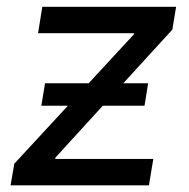

<svg xmlns="http://www.w3.org/2000/svg" viewBox="-20 -556 568 576"><path d="M11.7 0 22.9 -64.9 381.3 -452.6 381.8 -456.5H94.2L106.9 -535.6H508.3L497.1 -467.3L146.5 -83.5L145.5 -79.1H439.9L426.8 0ZM104 -238.8 115.2 -306.2H424.3L413.6 -238.8Z"/></svg>

Font: Inter 20pt
Style: Italic
Weight: 400
Italic angle: -9.3988°
Version: Version 4.001;git-66647c0bb